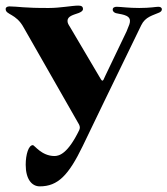

<svg xmlns="http://www.w3.org/2000/svg" viewBox="-31 -459 600 688"><path d="M111.5 208.8C176.5 208.8 214.8 169 265.6 63.9L343 -96.6L475.1 -368.6C489.7 -399.1 517 -403.8 539.8 -414.1C545.8 -416.9 549 -420.8 549 -425.4C549 -432.2 543.3 -434.7 536.2 -434.7C527.3 -434.7 508.2 -430.4 468 -430.4C429.3 -430.4 405.5 -434.3 387.1 -434.7C379.6 -434.7 372.9 -431.8 372.9 -424.7C372.9 -417.3 378.9 -413.7 384.2 -411.9C396 -408 435 -407.7 434.7 -384.2C435 -376.8 432.2 -369.3 422.6 -346.6L350.1 -195.3L346.9 -188.6L339.5 -172.6C336.6 -168.3 333.8 -169.4 330.3 -175.4L323.9 -186.1L219.5 -362.9C214.5 -370.7 210.9 -376.4 210.9 -384.2C210.9 -401.6 233 -405.9 251.4 -412.6C259.9 -416.2 266 -420.1 266.3 -426.1C266.7 -436.4 259.6 -438.9 249.3 -438.9C227.3 -438.9 185 -430.4 144.2 -430.4C53.6 -430 35.9 -435.7 2.1 -436.1C-6.7 -435.7 -11 -431.5 -10.7 -426.8C-11 -405.2 26.6 -411.2 54 -360.1L252.1 -13.1C256 -5.3 256 0 252.8 7.5C212.4 90.2 182.5 100.1 164.1 100.1C117.5 99.8 93 61.1 86.6 61.1C71.7 61.1 61.1 93.8 61.1 131.4C61.1 183.2 83.1 208.8 111.5 208.8Z"/></svg>

Font: Margiela Serif
Style: Bold
Weight: 700
Designer: Andreas Faust, Stefan Endress
Version: Version 1.002;FEAKit 1.0